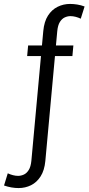

<svg xmlns="http://www.w3.org/2000/svg" viewBox="-120 -709 450 976"><path d="M-25.5 247Q-43 247 -61.8 243.8Q-80.5 240.5 -99.5 234L-80.5 172Q-67.5 178 -54 181.5Q-40.5 185 -28 185Q-13.5 185 1 178.5Q15.5 172 26 155.2Q36.5 138.5 39.5 108L100 -551Q104.5 -599.5 124 -629.8Q143.5 -660 173 -674.5Q202.5 -689 236 -689Q253.5 -689 272.5 -686Q291.5 -683 310 -676L290.5 -614Q278 -620 264.5 -623.5Q251 -627 238 -627Q223.5 -627 209.2 -620.5Q195 -614 184.5 -597.5Q174 -581 171 -550L110.5 109Q106 157 86.5 187.5Q67 218 37.8 232.5Q8.5 247 -25.5 247ZM18 -424 23 -478H253L248 -424Z"/></svg>

Font: Karla
Style: Italic
Weight: 400
Italic angle: -8°
Designer: Jonathan Pinhorn
Version: Version 2.004;gftools[0.9.33]